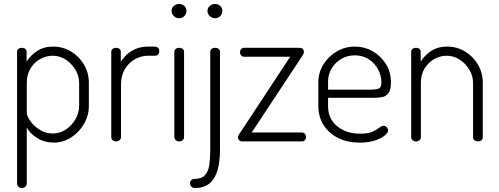

<svg xmlns="http://www.w3.org/2000/svg" viewBox="-20 -713 2515 968"><path d="M90 235Q80 235 73 228Q66 221 66 213V-452Q66 -461 73 -466.5Q80 -472 90 -472Q101 -472 107.5 -466.5Q114 -461 114 -452V-402Q131 -431 165 -454.5Q199 -478 248 -478Q297 -478 338 -453.5Q379 -429 403.5 -387.5Q428 -346 428 -295V-179Q428 -131 403.5 -88.5Q379 -46 338.5 -20Q298 6 251 6Q205 6 168.5 -16.5Q132 -39 115 -70V213Q115 221 108 228Q101 235 90 235ZM246 -40Q282 -40 312 -60Q342 -80 360.5 -112Q379 -144 379 -179V-295Q379 -330 360.5 -361Q342 -392 312 -412Q282 -432 245 -432Q213 -432 183 -415.5Q153 -399 134 -368.5Q115 -338 115 -295V-145Q115 -129 132 -104Q149 -79 179 -59.5Q209 -40 246 -40Z M565 0Q555 0 548 -6.5Q541 -13 541 -21V-452Q541 -461 548 -466.5Q555 -472 565 -472Q576 -472 582.5 -466.5Q589 -461 589 -452V-401Q601 -421 620 -438.5Q639 -456 665.5 -467Q692 -478 726 -478H762Q771 -478 777 -471.5Q783 -465 783 -455Q783 -445 777 -438.5Q771 -432 762 -432H726Q692 -432 660.5 -414.5Q629 -397 609.5 -364.5Q590 -332 590 -286V-21Q590 -13 583 -6.5Q576 0 565 0Z M883 0Q873 0 866 -6.5Q859 -13 859 -21V-452Q859 -461 866 -466.5Q873 -472 883 -472Q894 -472 901 -466.5Q908 -461 908 -452V-21Q908 -13 901 -6.5Q894 0 883 0ZM883 -621Q868 -621 856.5 -632Q845 -643 845 -658Q845 -673 856.5 -683Q868 -693 883 -693Q899 -693 909.5 -683Q920 -673 920 -658Q920 -643 909.5 -632Q899 -621 883 -621Z M963 235Q951 235 944.5 227.5Q938 220 938 211Q938 201 944.5 195Q951 189 960 189Q996 189 1013 170.5Q1030 152 1035 119.5Q1040 87 1040 46V-452Q1040 -461 1047 -466.5Q1054 -472 1064 -472Q1075 -472 1082 -466.5Q1089 -461 1089 -452V46Q1089 101 1077 144Q1065 187 1037 211Q1009 235 963 235ZM1064 -621Q1049 -621 1037.5 -632Q1026 -643 1026 -658Q1026 -673 1037.5 -683Q1049 -693 1064 -693Q1080 -693 1090.5 -683Q1101 -673 1101 -658Q1101 -643 1090.5 -632Q1080 -621 1064 -621Z M1202 0Q1192 0 1186 -6Q1180 -12 1180 -20Q1180 -24 1182 -29.5Q1184 -35 1187 -38L1443 -427H1211Q1202 -427 1196 -433.5Q1190 -440 1190 -449Q1190 -459 1196 -465.5Q1202 -472 1211 -472H1490Q1500 -472 1506 -466.5Q1512 -461 1512 -451Q1512 -442 1506 -434L1249 -45H1502Q1511 -45 1517 -38.5Q1523 -32 1523 -22Q1523 -13 1517 -6.5Q1511 0 1502 0Z M1793 6Q1732 6 1685.5 -17Q1639 -40 1612 -81.5Q1585 -123 1585 -179V-298Q1585 -347 1610.5 -388Q1636 -429 1677.5 -453.5Q1719 -478 1769 -478Q1818 -478 1859 -454.5Q1900 -431 1925.5 -390.5Q1951 -350 1951 -297Q1951 -260 1938.5 -243.5Q1926 -227 1907 -223.5Q1888 -220 1866 -220H1634V-178Q1634 -114 1680 -76.5Q1726 -39 1795 -39Q1836 -39 1858 -49Q1880 -59 1892 -69Q1904 -79 1914 -79Q1921 -79 1926 -75Q1931 -71 1934 -65.5Q1937 -60 1937 -55Q1937 -45 1919.5 -30Q1902 -15 1870 -4.5Q1838 6 1793 6ZM1634 -261H1847Q1881 -261 1892 -268Q1903 -275 1903 -297Q1903 -331 1886.5 -362.5Q1870 -394 1839.5 -414Q1809 -434 1769 -434Q1731 -434 1700.5 -416Q1670 -398 1652 -368Q1634 -338 1634 -302Z M2077 0Q2067 0 2060 -6.5Q2053 -13 2053 -21V-452Q2053 -461 2060 -466.5Q2067 -472 2077 -472Q2088 -472 2094.5 -466.5Q2101 -461 2101 -452V-402Q2118 -431 2151.5 -454.5Q2185 -478 2235 -478Q2284 -478 2324.5 -453.5Q2365 -429 2389.5 -387.5Q2414 -346 2414 -295V-21Q2414 -11 2406.5 -5.5Q2399 0 2389 0Q2381 0 2373 -5.5Q2365 -11 2365 -21V-295Q2365 -330 2346.5 -361Q2328 -392 2298 -412Q2268 -432 2231 -432Q2199 -432 2169.5 -415.5Q2140 -399 2121 -368.5Q2102 -338 2102 -295V-21Q2102 -13 2095 -6.5Q2088 0 2077 0Z"/></svg>

Font: Dosis ExtraLight Light
Style: Regular
Weight: 300
Version: Version 3.001; ttfautohint (v1.8.2)